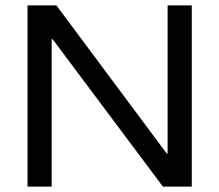

<svg xmlns="http://www.w3.org/2000/svg" viewBox="-20 -695 817 715"><path d="M694.2 0H586.7L175.8 -549.2H172.5V0H82.5V-675H190L600.8 -123.3H604.2V-675H694.2Z"/></svg>

Font: Funnel Display Light
Style: Regular
Weight: 400
Version: Version 1.000